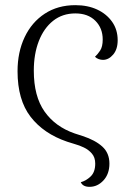

<svg xmlns="http://www.w3.org/2000/svg" viewBox="-20 -537 476 744"><path d="M327 187Q301 187 293 169Q313 164 331 147Q349 130 349 97Q349 73 336 58Q323 43 305 34.5Q287 26 272 22L240 12Q149 -19 98.5 -84.5Q48 -150 48 -261Q48 -335 75.5 -393Q103 -451 153.5 -484Q204 -517 272 -517Q320 -517 356.5 -500Q393 -483 414.5 -452.5Q436 -422 436 -381Q436 -346 418.5 -325.5Q401 -305 379 -305Q371 -305 362.5 -308Q354 -311 348 -317Q358 -326 368 -341Q378 -356 378 -384Q378 -428 349.5 -456.5Q321 -485 272 -485Q222 -485 186 -456.5Q150 -428 130.5 -378Q111 -328 111 -263Q111 -164 152.5 -105Q194 -46 269 -20L300 -10Q349 6 376.5 31Q404 56 404 97Q404 137 381 162Q358 187 327 187Z"/></svg>

Font: Arima Thin Light
Style: Regular
Weight: 300
Version: Version 1.100